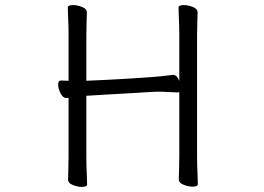

<svg xmlns="http://www.w3.org/2000/svg" viewBox="-20 -725 1040 756"><path d="M686 -362Q685 -362 683 -361.5Q681 -361 679 -361Q669 -361 646 -362.5Q623 -364 600 -364Q594 -364 588 -363.5Q582 -363 577 -363Q577 -363 558.5 -362Q540 -361 511 -359Q482 -357 449.5 -355.5Q417 -354 387.5 -352Q358 -350 339.5 -349Q321 -348 320 -348V-105Q320 -74 321.5 -45Q323 -16 323 1Q323 11 302 11Q286 11 267 3.5Q248 -4 248 -17Q248 -29 249 -54.5Q250 -80 250 -106V-340Q247 -339 242 -339H241Q228 -339 218.5 -357.5Q209 -376 209 -392Q209 -408 220 -408H221Q225 -408 232.5 -407.5Q240 -407 250 -407V-589Q250 -620 248.5 -649Q247 -678 247 -695Q247 -705 268 -705Q285 -705 303.5 -697.5Q322 -690 322 -677Q322 -665 321 -639.5Q320 -614 320 -588V-407Q321 -407 342.5 -408Q364 -409 398 -410.5Q432 -412 471.5 -414.5Q511 -417 549 -419.5Q587 -422 616.5 -425Q646 -428 659 -430H662Q670 -430 676 -423.5Q682 -417 686 -406V-589Q686 -620 684.5 -649Q683 -678 683 -695Q683 -705 704 -705Q721 -705 739.5 -697.5Q758 -690 758 -677Q758 -665 757 -639.5Q756 -614 756 -588V-106Q756 -75 757.5 -46Q759 -17 759 0Q759 10 738 10Q722 10 703 2.5Q684 -5 684 -18Q684 -30 685 -55.5Q686 -81 686 -107Z"/></svg>

Font: Moon Stars Kai HW
Style: Regular
Weight: 400
Designer: GuiWonder
Version: Version 1.101